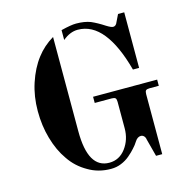

<svg xmlns="http://www.w3.org/2000/svg" viewBox="-109 -836 949 961"><g transform="rotate(-15 365.5 -356.0)"><path d="M290 -717ZM290 -717V-666C315.3 -687.3 341.3 -698 368 -698C417.3 -698 460 -675.3 496 -630C531.3 -586 560.7 -520.7 584 -434H616V-722H584L566 -685C561.3 -672.3 554 -666 544 -666C537.3 -666 526 -671 510 -681C486.7 -696.3 464.3 -708.7 443 -718C422.3 -726 397.3 -730 368 -730C350.7 -730 324.7 -725.7 290 -717ZM290 -717ZM240 -695C205.3 -674.3 176.3 -648.7 153 -618C127.7 -585.3 107.3 -545.7 92 -499C77.3 -454.3 70 -406.7 70 -356C70 -305.3 76.3 -258 89 -214C102.3 -167.3 120.7 -127.7 144 -95C166.7 -61 196.3 -33.7 233 -13C267.7 7.7 306.7 18 350 18C369.3 18 387 14.7 403 8C419.7 1.3 434.7 -7.7 448 -19C462.7 -31.7 473.7 -42.3 481 -51C491 -61.7 499 -72 505 -82C513.7 -96 524 -103 536 -103C542 -103 547.3 -100.7 552 -96C556.7 -90.7 559.3 -84.7 560 -78L584 13H616V-298C616 -307.3 617.7 -313.7 621 -317C624.3 -320.3 630.7 -322 640 -322H688V-354H356V-322H444C453.3 -322 459.7 -320.3 463 -317C466.3 -313.7 468 -307.3 468 -298V-161C468 -121.7 457 -87.3 435 -58C413 -28.7 384.7 -14 350 -14C276.7 -14 240 -78 240 -206Z"/></g></svg>

Font: Km Standard TT
Style: Bold
Weight: 700
Designer: Alexey Kryukov <alexios@thessalonica.org.ru>
Version: Version 2.0.2